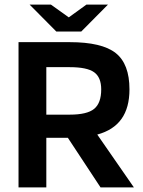

<svg xmlns="http://www.w3.org/2000/svg" viewBox="-20 -809 618 829"><path d="M180 -214V0H60V-627H281Q420 -627 479.5 -580Q539 -533 539 -423Q539 -344 504.5 -295.5Q470 -247 400 -228L558 0H414L273 -214ZM417 -423Q417 -475 386.5 -497Q356 -519 281 -519H180V-314H281Q356 -314 386.5 -339Q417 -364 417 -423ZM108 -789H200L277 -734L353 -789H446L331 -673H223Z"/></svg>

Font: Blinker SemiBold
Style: Regular
Weight: 600
Designer: Juergen Huber
Foundry: supertype
Version: Version 1.015;PS 1.15;hotconv 1.0.88;makeotf.lib2.5.647800